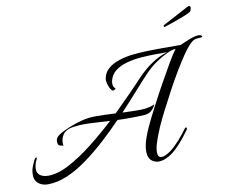

<svg xmlns="http://www.w3.org/2000/svg" viewBox="-81 -831 1135 958"><g transform="rotate(-10 486.5 -352.0)"><path d="M87 25Q56 25 36.5 7Q17 -11 21 -47Q22 -60 27.5 -74.5Q33 -89 40 -103Q46 -117 52 -117Q57 -117 53 -109Q40 -82 40 -61Q40 -39 55.5 -28Q71 -17 96 -17Q145 -17 204 -48.5Q263 -80 326 -129.5Q389 -179 447 -233Q408 -235 374 -237Q340 -239 314 -239Q292 -239 261 -235Q230 -231 213 -214Q206 -207 200.5 -193.5Q195 -180 195 -166Q195 -162 195.5 -158.5Q196 -155 197 -151Q193 -153 182.5 -154.5Q172 -156 169 -167Q168 -170 168 -177Q168 -193 180 -203.5Q192 -214 209 -222Q226 -230 240 -236Q273 -250 308 -259Q343 -268 379 -268Q420 -268 481 -265Q528 -311 568 -352Q608 -393 633 -420Q668 -457 707.5 -483.5Q747 -510 788 -521H733Q698 -521 657 -518Q616 -515 580 -505Q544 -495 520 -475Q505 -462 497.5 -445.5Q490 -429 490 -415Q490 -396 501 -389Q502 -389 502 -388.5Q502 -388 502 -388Q502 -385 495 -381.5Q488 -378 485 -380Q475 -387 467.5 -408.5Q460 -430 462 -443Q467 -474 489.5 -493.5Q512 -513 545.5 -524Q579 -535 616.5 -539Q654 -543 688.5 -544Q723 -545 747 -545H856Q858 -545 857 -544Q882 -555 909.5 -566Q937 -577 957 -577Q962 -577 967.5 -574Q973 -571 973 -568Q973 -563 953 -563Q943 -563 932.5 -559.5Q922 -556 905 -538Q891 -524 870 -493Q849 -462 824 -420.5Q799 -379 774 -332.5Q749 -286 726 -241Q703 -196 686 -158Q684 -152 675 -130.5Q666 -109 658 -83.5Q650 -58 650 -38Q650 -11 669 -11Q678 -11 687 -15Q700 -20 714 -30Q728 -40 741 -53Q767 -78 785 -101.5Q803 -125 807 -130Q810 -135 814 -135Q818 -135 818 -130Q818 -127 815 -122Q808 -112 789 -87.5Q770 -63 744.5 -38Q719 -13 690 0Q681 4 671 6.5Q661 9 651 9Q631 9 614.5 -5Q598 -19 598 -51Q598 -80 609.5 -113.5Q621 -147 631 -168Q651 -211 678.5 -264Q706 -317 735.5 -370Q765 -423 790 -466Q815 -509 831 -530Q815 -530 788 -517.5Q761 -505 730.5 -484.5Q700 -464 674 -437Q643 -405 602.5 -359Q562 -313 515 -263Q538 -262 561 -261.5Q584 -261 607 -261Q623 -261 642.5 -264.5Q662 -268 679 -276Q679 -276 673.5 -265.5Q668 -255 655.5 -244.5Q643 -234 622 -232Q603 -231 584 -230.5Q565 -230 546 -230Q530 -230 514.5 -230Q499 -230 484 -231Q438 -183 388 -137.5Q338 -92 287 -55Q236 -18 185.5 3.5Q135 25 87 25ZM797 -647Q791 -649 793 -656Q816 -668 839.5 -680.5Q863 -693 895 -710Q906 -716 919 -723Q932 -730 936 -729Q938 -728 940 -725.5Q942 -723 941 -719Q939 -702 931 -698Q919 -691 894.5 -681.5Q870 -672 843 -662.5Q816 -653 797 -647Z"/></g></svg>

Font: Italianno
Style: Regular
Weight: 400
Designer: Robert E. Leuschke
Foundry: Robert E. Leuschke
Version: Version 1.100; ttfautohint (v1.8.3)